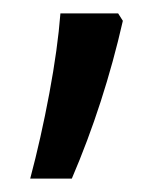

<svg xmlns="http://www.w3.org/2000/svg" viewBox="-20 -612 228 286"><path d="M87 -346Q135 -458 163 -581L156 -592H70Q66 -540 53.5 -473Q41 -406 25 -346Z"/></svg>

Font: Noto Sans Hebrew Extra Condensed
Style: Regular
Weight: 400
Width: 2
Designer: Monotype Design Team
Foundry: Monotype Imaging Inc.
Version: 1.000